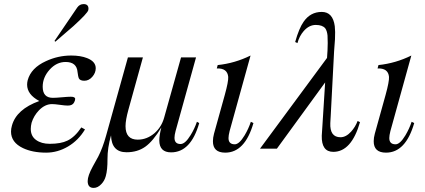

<svg xmlns="http://www.w3.org/2000/svg" viewBox="-20 -731 2088 944"><path d="M207 19.5Q139.6 19.5 92.8 -2.9Q34.2 -30.8 34.2 -84Q34.2 -98.1 38.6 -113.3Q60.5 -193.8 173.3 -234.4Q113.3 -266.1 113.3 -314.9Q113.3 -325.2 116.2 -336.9Q132.8 -397 205.6 -430.2Q265.1 -458 330.1 -458Q376 -458 408.2 -445.3Q450.7 -428.7 450.7 -395.5Q450.7 -372.6 433.8 -353.3Q417 -334 394.5 -334Q373 -334 367.2 -346.7Q364.3 -353 361.3 -376.5Q357.4 -426.3 302.7 -426.3Q257.8 -426.3 223.9 -388.4Q189.9 -350.6 189.9 -304.7Q189.9 -250 239.7 -250Q254.9 -250 284.4 -252.7Q314 -255.4 328.1 -255.4Q349.6 -255.4 349.6 -244.6Q349.6 -236.8 344.2 -227.1Q336.4 -211.9 313.5 -211.9Q299.8 -211.9 274.4 -215.6Q249 -219.2 235.8 -219.2Q201.7 -219.2 171.9 -189Q146 -162.1 135.3 -127.4Q131.3 -110.8 131.3 -97.2Q131.3 -61.5 157.5 -42.7Q183.6 -23.9 224.6 -23.9Q279.3 -23.9 311.5 -39.6Q348.1 -57.1 379.9 -104.5L397.9 -94.7Q365.7 -41 314.5 -10.7Q263.2 19.5 207 19.5ZM340.8 -602.5Q337.9 -600.1 252 -525.9L248 -529.8Q284.7 -585 359.9 -694.3Q371.6 -710.9 391.1 -710.9Q415 -710.9 415 -688Q415 -684.1 414.1 -681.2Q410.6 -666 340.8 -602.5Z M821.3 18.1Q763.7 18.1 763.2 -40.5Q763.2 -66.4 773.4 -104.5Q732.4 -36.6 694.1 -9.5Q655.8 17.6 602.1 17.6Q528.3 17.6 525.9 -65.4Q508.3 -3.9 508.5 50.5Q508.8 105 500 135.3Q493.7 158.2 478.5 173.8Q460.9 192.9 440.4 192.9Q411.1 192.9 411.1 159.2Q411.1 133.3 436 87.9Q445.3 71.3 463.4 38.1Q484.9 -3.9 501.5 -63.5L608.9 -448.7H682.6L611.3 -191.4Q597.2 -140.6 597.2 -110.8Q597.2 -44.4 657.2 -44.4Q702.1 -44.4 739.7 -76.2Q774.4 -106.9 787.1 -152.8L870.1 -448.7H943.8L843.3 -86.9Q837.9 -66.4 837.9 -53.7Q837.9 -22.9 867.7 -22.9Q890.6 -22.9 917 -66.4Q936 -96.7 948.2 -132.3L959.5 -126Q918.5 18.1 821.3 18.1Z M1087.4 19.5Q1026.4 19.5 1026.9 -37.1Q1026.9 -53.7 1032.2 -73.7L1085.4 -265.1Q1103.5 -330.6 1102.1 -353Q1098.1 -396.5 1045.9 -394.5L1050.3 -411.1Q1134.8 -419.9 1211.9 -458L1108.9 -86.4Q1103.5 -64.9 1103.5 -52.2Q1103.5 -21.5 1134.3 -21.5Q1156.2 -21.5 1182.6 -65.4Q1201.7 -97.2 1213.4 -132.3L1226.1 -126Q1184.1 19.5 1087.4 19.5Z M1618.7 15.6Q1560.1 15.6 1562 -64Q1562 -65.4 1564.9 -108.4L1578.6 -325.7L1341.3 0H1258.3L1587.9 -446.3Q1588.9 -454.1 1590.3 -483.4Q1591.3 -506.3 1591.3 -519.5Q1590.3 -554.2 1590.3 -556.6Q1587.9 -579.6 1579.1 -591.8Q1565.4 -608.4 1532.7 -608.4Q1499.5 -608.4 1473.1 -578.1Q1451.7 -553.7 1442.4 -519L1431.2 -524.4Q1450.2 -592.3 1472.7 -624Q1505.9 -672.4 1562 -672.4Q1616.7 -672.4 1626 -602.1Q1628.9 -576.7 1627 -538.1Q1625.5 -516.6 1622.6 -478.5L1606 -161.1Q1605 -149.4 1604 -126Q1601.1 -56.2 1654.3 -56.2Q1681.2 -56.2 1706.5 -84Q1727.1 -106.9 1738.3 -136.2L1750 -130.4Q1708 15.6 1618.7 15.6Z M1877.9 19.5Q1816.9 19.5 1817.4 -37.1Q1817.4 -53.7 1822.8 -73.7L1876 -265.1Q1894 -330.6 1892.6 -353Q1888.7 -396.5 1836.4 -394.5L1840.8 -411.1Q1925.3 -419.9 2002.4 -458L1899.4 -86.4Q1894 -64.9 1894 -52.2Q1894 -21.5 1924.8 -21.5Q1946.8 -21.5 1973.1 -65.4Q1992.2 -97.2 2003.9 -132.3L2016.6 -126Q1974.6 19.5 1877.9 19.5Z"/></svg>

Font: Accordance
Style: Italic
Weight: 400
Italic angle: -11°
Version: Version 1.2 (build January 31, 2020) Miklal Software Solutio